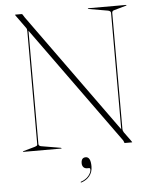

<svg xmlns="http://www.w3.org/2000/svg" viewBox="-59 -749 777 978"><g transform="rotate(-5 329.5 -259.5)"><path d="M232 -2Q232 0 229 0H37Q34 0 34 -2Q34 -2.5 38 -4L98 -21Q105 -23.5 107.5 -25.5Q110 -27.5 110 -34V-608Q110 -616.5 109 -620.8Q108 -625 101 -634L57 -695Q55 -698.5 55 -699Q55 -700 58 -700H88Q92 -700 94 -696Q96 -692 102 -683L543 -71V-666Q543 -676 529 -679L431 -696Q427 -697.5 427 -698Q427 -700 430 -700H622Q625 -700 625 -698Q625 -697.5 621 -696L561 -679Q549 -676.5 549 -666V-71Q549 -62.5 555 -54L587 -10Q593 -2 593 -1Q593 0 589 0H559Q551 0 551 -6Q551 -9.5 547 -15L116 -612.5V-34Q116 -23.5 128 -21L228 -4Q232 -2.5 232 -2ZM353.5 111.5Q340.5 111.5 333.8 103.8Q327 96 327 84Q327 55 350 55Q375.5 55 375.5 103.5Q375.5 133 359.5 152.8Q343.5 172.5 318.5 180.5Q314.5 182 314 180Q313 178 315.5 177Q340.5 168.5 354.5 151.8Q368.5 135 368.5 119Q368.5 111.5 362.5 111.5Z"/></g></svg>

Font: Fraunces 144pt Thin
Style: Regular
Weight: 100
Version: Version 1.000;[f99f86859]